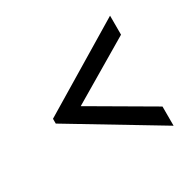

<svg xmlns="http://www.w3.org/2000/svg" viewBox="-125 -725 849 831"><g transform="rotate(-30 300.0 -310.0)"><path d="M151 -273 81 -298V-322L518 -585V-490ZM518 -35 81 -298V-322L151 -345L518 -131Z"/></g></svg>

Font: BioRhyme
Style: Regular
Weight: 400
Designer: Aoife Mooney
Foundry: Aoife Mooney Type
Version: Version 1.600;gftools[0.9.33]